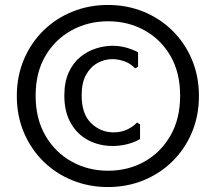

<svg xmlns="http://www.w3.org/2000/svg" viewBox="-20 -736 872 776"><path d="M416 20Q340 20 273 -7Q206 -34 155.5 -83.5Q105 -133 76.5 -200.5Q48 -268 48 -348Q48 -428 76.5 -495.5Q105 -563 155.5 -612.5Q206 -662 273 -689Q340 -716 416 -716Q493 -716 559.5 -689Q626 -662 676.5 -612.5Q727 -563 755.5 -495.5Q784 -428 784 -348Q784 -268 755.5 -200.5Q727 -133 676.5 -83.5Q626 -34 559.5 -7Q493 20 416 20ZM436 -146Q380 -146 335.5 -170Q291 -194 265.5 -239.5Q240 -285 240 -349Q240 -405 258 -444Q276 -483 305.5 -506.5Q335 -530 369 -540.5Q403 -551 435 -551Q461 -551 486.5 -544.5Q512 -538 538 -525V-466L526 -460Q507 -480 482 -488.5Q457 -497 434 -497Q403 -497 374.5 -481.5Q346 -466 328 -434Q310 -402 310 -351Q310 -275 348.5 -238Q387 -201 439 -201Q470 -201 494 -212.5Q518 -224 534 -241L546 -233V-174Q524 -161 495 -153.5Q466 -146 436 -146ZM417 -46Q498 -46 564 -83Q630 -120 669 -188Q708 -256 708 -349Q708 -443 669 -510Q630 -577 564 -613.5Q498 -650 417 -650Q336 -650 269.5 -613.5Q203 -577 163.5 -510Q124 -443 124 -349Q124 -256 163.5 -188Q203 -120 269.5 -83Q336 -46 417 -46Z"/></svg>

Font: AR One Sans SemiBold
Style: Regular
Weight: 600
Designer: Niteesh Yadav
Foundry: Niteesh Yadav
Version: Version 1.001;gftools[0.9.33]